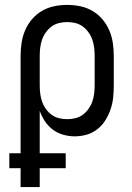

<svg xmlns="http://www.w3.org/2000/svg" viewBox="-20 -548 540 783"><path d="M64 215V138H18V77H64V-320Q64 -347 68 -373.5Q72 -400 82.5 -424.5Q93 -449 110.5 -469.5Q128 -490 151 -503.5Q174 -517 200.5 -522.5Q227 -528 254 -528Q281 -528 307.5 -522.5Q334 -517 357 -503.5Q380 -490 397.5 -469.5Q415 -449 425.5 -424.5Q436 -400 440 -373.5Q444 -347 444 -320V-200Q444 -175 441.5 -150.5Q439 -126 431 -102.5Q423 -79 410 -58Q397 -37 377.5 -21.5Q358 -6 334 1Q310 8 285 8Q261 8 238 1.5Q215 -5 196 -19Q177 -33 163.5 -53Q150 -73 142 -96V77H248V138H142V215ZM254 -62Q271 -62 287.5 -66Q304 -70 317.5 -80Q331 -90 341 -104Q351 -118 356.5 -134Q362 -150 364 -166.5Q366 -183 366 -200V-320Q366 -337 364 -353.5Q362 -370 356.5 -386Q351 -402 341 -416Q331 -430 317.5 -440Q304 -450 287.5 -454Q271 -458 254 -458Q237 -458 220.5 -454Q204 -450 190.5 -440Q177 -430 167 -416Q157 -402 151.5 -386Q146 -370 144 -353.5Q142 -337 142 -320V-200Q142 -183 144 -166.5Q146 -150 151.5 -134Q157 -118 167 -104Q177 -90 190.5 -80Q204 -70 220.5 -66Q237 -62 254 -62Z"/></svg>

Font: Iosevka Custom
Style: Regular
Weight: 400
Monospace: yes
Designer: Belleve Invis
Foundry: Belleve Invis
Version: Version 32.5.0; ttfautohint (v1.8.4)